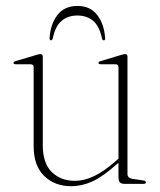

<svg xmlns="http://www.w3.org/2000/svg" viewBox="-20 -634 552 662"><path d="M96 -129.5V-402Q96 -412.5 85 -412.5H34.5Q26.5 -412.5 26.5 -417Q26.5 -421 34.5 -423.5L103.5 -444Q114 -447.5 119 -447.5Q127.5 -447.5 127.5 -438.5V-134Q127.5 -71 158.5 -40.8Q189.5 -10.5 238.5 -10.5Q269 -10.5 302.8 -26Q336.5 -41.5 376.5 -76.5L388.5 -87V-402Q388.5 -412.5 378 -412.5H327.5Q319.5 -412.5 319.5 -417Q319.5 -421 327.5 -423.5L395.5 -444Q406.5 -447.5 411.5 -447.5Q419.5 -447.5 419.5 -438.5V-34.5Q419.5 -19.5 438.5 -17L473 -12Q483 -10.5 483 -5Q483 0 474.5 0H410Q398 0 393.2 -5.2Q388.5 -10.5 388.5 -25.5V-72.5L383.5 -68.5Q334 -24.5 298 -8.2Q262 8 225.5 8Q168.5 8 132.2 -27.5Q96 -63 96 -129.5ZM247 -580.5Q214.5 -580.5 192.8 -562.5Q171 -544.5 162 -502Q160 -495 155.5 -495Q150.5 -495 151 -503Q154 -551.5 178.2 -582.5Q202.5 -613.5 247 -613.5Q291 -613.5 315 -582.5Q339 -551.5 342.5 -503Q343.5 -495 337.5 -495Q333.5 -495 331.5 -502Q322.5 -544.5 300.8 -562.5Q279 -580.5 247 -580.5Z"/></svg>

Font: Fraunces 72pt S000 Thin
Style: Regular
Weight: 100
Version: Version 1.000; ttfautohint (v1.8.3)